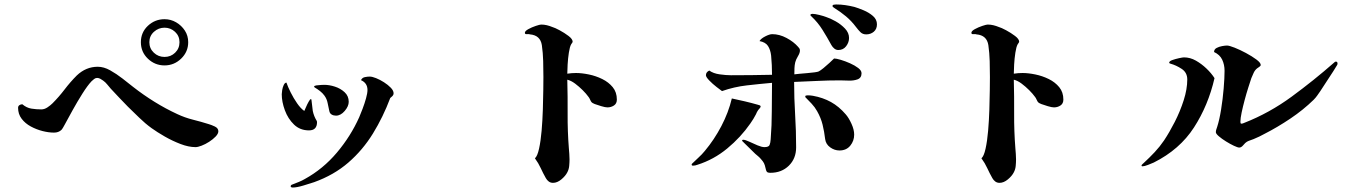

<svg xmlns="http://www.w3.org/2000/svg" viewBox="-20 -805 6040 860"><path d="M784 -616Q784 -644 764 -662.5Q744 -681 717 -681Q690 -681 669.5 -662.5Q649 -644 649 -616Q649 -588 669 -569Q689 -550 717 -550Q745 -550 764.5 -569Q784 -588 784 -616ZM958 -217Q958 -206 946 -193.5Q934 -181 917 -170Q900 -159 883 -152.5Q866 -146 856 -146Q825 -146 788.5 -160Q752 -174 718 -193.5Q684 -213 659 -231Q630 -252 604.5 -277Q579 -302 553 -327Q533 -347 514 -367.5Q495 -388 476 -408Q468 -417 460 -427Q452 -437 442 -444Q437 -448 429.5 -452Q422 -456 415 -456Q408 -456 401.5 -451Q395 -446 390 -441Q372 -422 349 -385.5Q326 -349 305 -311Q284 -273 270 -247Q268 -243 263 -234.5Q258 -226 255 -223Q242 -211 222 -211Q198 -211 170.5 -218Q143 -225 118 -238.5Q93 -252 77 -273Q61 -294 61 -322Q61 -330 67 -334Q73 -338 80 -338Q99 -322 120.5 -318.5Q142 -315 165 -315Q179 -315 192.5 -324Q206 -333 215 -342Q244 -371 269.5 -404.5Q295 -438 324 -467Q365 -506 418 -506Q445 -506 473.5 -490Q502 -474 529 -453Q556 -432 576 -416Q622 -380 672 -349Q722 -318 774 -294Q808 -278 844 -269Q880 -260 915 -249Q926 -246 942 -238.5Q958 -231 958 -217ZM823 -616Q823 -573 791.5 -542.5Q760 -512 717 -512Q674 -512 642.5 -542Q611 -572 611 -616Q611 -660 642.5 -689.5Q674 -719 717 -719Q745 -719 769 -705Q793 -691 808 -668Q823 -645 823 -616Z M1400 -258Q1400 -221 1364 -221Q1324 -221 1297 -247Q1270 -273 1256 -311Q1242 -349 1242 -383Q1242 -389 1244 -401.5Q1246 -414 1251 -424.5Q1256 -435 1263 -435Q1269 -417 1282 -391Q1295 -365 1311 -342Q1327 -319 1343 -308Q1345 -312 1350.5 -325Q1356 -338 1362.5 -349.5Q1369 -361 1372 -361Q1375 -361 1375 -358Q1377 -345 1378 -333Q1379 -321 1381 -308Q1386 -284 1399 -263Q1399 -262 1399.5 -261Q1400 -260 1400 -258ZM1743 -387Q1743 -380 1738 -375Q1733 -370 1728 -366Q1696 -281 1650.5 -207Q1605 -133 1540.5 -77Q1476 -21 1387 11Q1369 17 1339 26Q1309 35 1291 35Q1289 35 1285.5 34Q1282 33 1282 30Q1282 25 1285.5 23Q1289 21 1293 20Q1306 15 1319.5 9.5Q1333 4 1345 -3Q1427 -48 1489 -121.5Q1551 -195 1589 -280Q1595 -294 1604 -317.5Q1613 -341 1619.5 -364.5Q1626 -388 1626 -402Q1626 -433 1597 -446Q1602 -457 1614 -459.5Q1626 -462 1636 -462Q1647 -462 1664.5 -455Q1682 -448 1700 -436.5Q1718 -425 1730.5 -412Q1743 -399 1743 -387ZM1542 -349Q1542 -329 1524 -308Q1506 -287 1485 -287Q1474 -287 1465.5 -292Q1457 -297 1455 -308Q1451 -325 1447.5 -343.5Q1444 -362 1433 -377Q1425 -388 1413.5 -397Q1402 -406 1390 -413Q1387 -415 1387 -417Q1387 -421 1397 -422.5Q1407 -424 1418.5 -424.5Q1430 -425 1433 -425Q1455 -425 1480 -417Q1505 -409 1523.5 -392Q1542 -375 1542 -349Z M2743 -359Q2743 -341 2730 -332.5Q2717 -324 2701 -324Q2691 -324 2673 -329.5Q2655 -335 2644 -339Q2639 -341 2634.5 -343.5Q2630 -346 2627 -351Q2624 -356 2622 -361Q2620 -366 2616 -371Q2606 -385 2590 -401Q2574 -417 2556 -430.5Q2538 -444 2521 -448Q2523 -372 2522.5 -295Q2522 -218 2528 -141Q2529 -128 2530 -116Q2531 -104 2531 -91Q2531 -77 2529.5 -61.5Q2528 -46 2521 -33Q2513 -17 2494.5 -1.5Q2476 14 2457 14Q2446 14 2438 8Q2430 2 2425 -7Q2412 -30 2402 -52Q2392 -74 2376 -96Q2387 -105 2394.5 -139Q2402 -173 2406 -219.5Q2410 -266 2411.5 -314.5Q2413 -363 2413.5 -402.5Q2414 -442 2414 -460Q2414 -495 2413 -531.5Q2412 -568 2407 -603Q2400 -647 2354 -651Q2350 -653 2340.5 -652Q2331 -651 2331 -658Q2331 -666 2346.5 -674.5Q2362 -683 2380 -689Q2398 -695 2404 -695Q2417 -695 2429.5 -692Q2442 -689 2454 -684Q2465 -681 2486.5 -669.5Q2508 -658 2526.5 -644Q2545 -630 2545 -618Q2545 -616 2542 -612Q2539 -608 2538 -606Q2532 -595 2528 -569Q2524 -543 2522.5 -516Q2521 -489 2521 -475Q2541 -478 2560 -478Q2586 -478 2617.5 -471.5Q2649 -465 2677.5 -451Q2706 -437 2724.5 -414.5Q2743 -392 2743 -359Z M3387 -327Q3387 -325 3382.5 -319.5Q3378 -314 3376 -312Q3373 -308 3370.5 -303Q3368 -298 3366 -293Q3361 -283 3354.5 -272.5Q3348 -262 3341 -252Q3298 -190 3237.5 -140Q3177 -90 3104 -67Q3094 -63 3084 -63Q3078 -63 3078 -68Q3078 -70 3080 -72Q3094 -86 3109 -99.5Q3124 -113 3137 -129Q3179 -179 3211 -240Q3243 -301 3258 -364Q3287 -358 3316.5 -351Q3346 -344 3374 -336Q3377 -335 3382 -333.5Q3387 -332 3387 -327ZM3839 -477Q3839 -456 3821 -449.5Q3803 -443 3780.5 -444Q3758 -445 3743 -445Q3691 -445 3640 -442.5Q3589 -440 3537 -438Q3537 -365 3541.5 -292Q3546 -219 3546 -145Q3546 -95 3513.5 -63Q3481 -31 3431 -31Q3418 -31 3414.5 -36Q3411 -41 3409 -52Q3406 -66 3402 -74Q3398 -82 3388 -93Q3383 -99 3376 -105Q3369 -111 3363 -116Q3351 -128 3338.5 -140Q3326 -152 3314 -164L3304 -174Q3304 -179 3309 -179Q3318 -179 3336 -170.5Q3354 -162 3373 -154Q3392 -146 3404 -146Q3423 -146 3427 -155.5Q3431 -165 3432 -181Q3437 -244 3437 -307.5Q3437 -371 3438 -434Q3382 -429 3325 -422.5Q3268 -416 3214 -397Q3207 -402 3189.5 -415.5Q3172 -429 3157 -444.5Q3142 -460 3142 -468Q3142 -482 3157 -489Q3175 -476 3203.5 -472Q3232 -468 3254 -468Q3300 -468 3346 -468.5Q3392 -469 3438 -470Q3438 -492 3437 -513.5Q3436 -535 3434 -556Q3431 -582 3420 -599Q3409 -616 3382 -621Q3388 -632 3407.5 -642Q3427 -652 3439 -652Q3471 -652 3503 -635Q3535 -618 3555 -595Q3559 -591 3561 -587.5Q3563 -584 3563 -578Q3563 -568 3554 -553Q3545 -538 3542 -526Q3539 -513 3538.5 -499.5Q3538 -486 3538 -472Q3545 -473 3561 -474.5Q3577 -476 3595.5 -477.5Q3614 -479 3628.5 -481Q3643 -483 3647 -485Q3655 -489 3668.5 -500Q3682 -511 3695.5 -523.5Q3709 -536 3716 -543Q3726 -543 3746 -537Q3766 -531 3787.5 -521.5Q3809 -512 3824 -500.5Q3839 -489 3839 -477ZM3806 -202Q3806 -174 3788.5 -152.5Q3771 -131 3740 -131Q3718 -131 3698.5 -145Q3679 -159 3676 -182Q3672 -216 3664.5 -246.5Q3657 -277 3640 -307Q3630 -325 3615.5 -340.5Q3601 -356 3587 -370Q3586 -376 3590 -377Q3594 -378 3598 -378Q3604 -378 3609.5 -377.5Q3615 -377 3621 -376Q3666 -368 3702 -348Q3738 -328 3768 -293Q3782 -277 3794 -250.5Q3806 -224 3806 -202ZM3783 -635Q3783 -615 3770 -598Q3757 -581 3735 -581Q3725 -581 3717 -587.5Q3709 -594 3704 -603Q3685 -638 3664 -671.5Q3643 -705 3614 -732Q3613 -734 3611.5 -734.5Q3610 -735 3610 -738Q3610 -741 3613.5 -742Q3617 -743 3619 -743Q3630 -743 3650 -738Q3670 -733 3680 -729Q3699 -723 3723 -709.5Q3747 -696 3765 -677Q3783 -658 3783 -635ZM3908 -696Q3908 -675 3894 -663Q3880 -651 3860 -651Q3844 -651 3834 -661Q3824 -671 3815 -683Q3794 -711 3769.5 -731.5Q3745 -752 3716 -770Q3714 -772 3711.5 -773.5Q3709 -775 3709 -778Q3709 -783 3715 -784Q3721 -785 3725 -785Q3746 -785 3766.5 -782Q3787 -779 3807 -774Q3824 -769 3848 -759Q3872 -749 3890 -733.5Q3908 -718 3908 -696Z M4743 -359Q4743 -341 4730 -332.5Q4717 -324 4701 -324Q4691 -324 4673 -329.5Q4655 -335 4644 -339Q4639 -341 4634.5 -343.5Q4630 -346 4627 -351Q4624 -356 4622 -361Q4620 -366 4616 -371Q4606 -385 4590 -401Q4574 -417 4556 -430.5Q4538 -444 4521 -448Q4523 -372 4522.5 -295Q4522 -218 4528 -141Q4529 -128 4530 -116Q4531 -104 4531 -91Q4531 -77 4529.5 -61.5Q4528 -46 4521 -33Q4513 -17 4494.5 -1.5Q4476 14 4457 14Q4446 14 4438 8Q4430 2 4425 -7Q4412 -30 4402 -52Q4392 -74 4376 -96Q4387 -105 4394.5 -139Q4402 -173 4406 -219.5Q4410 -266 4411.5 -314.5Q4413 -363 4413.5 -402.5Q4414 -442 4414 -460Q4414 -495 4413 -531.5Q4412 -568 4407 -603Q4400 -647 4354 -651Q4350 -653 4340.5 -652Q4331 -651 4331 -658Q4331 -666 4346.5 -674.5Q4362 -683 4380 -689Q4398 -695 4404 -695Q4417 -695 4429.5 -692Q4442 -689 4454 -684Q4465 -681 4486.5 -669.5Q4508 -658 4526.5 -644Q4545 -630 4545 -618Q4545 -616 4542 -612Q4539 -608 4538 -606Q4532 -595 4528 -569Q4524 -543 4522.5 -516Q4521 -489 4521 -475Q4541 -478 4560 -478Q4586 -478 4617.5 -471.5Q4649 -465 4677.5 -451Q4706 -437 4724.5 -414.5Q4743 -392 4743 -359Z M5420 -455Q5392 -333 5328 -234Q5264 -135 5148 -77Q5139 -73 5122.5 -66.5Q5106 -60 5097 -60Q5093 -60 5093 -64Q5093 -66 5098 -70.5Q5103 -75 5104 -76Q5129 -99 5152 -123.5Q5175 -148 5194 -176Q5218 -212 5242 -259Q5266 -306 5282 -356Q5298 -406 5298 -449Q5298 -480 5273 -496.5Q5248 -513 5222 -520Q5221 -521 5219 -521.5Q5217 -522 5217 -524Q5217 -531 5231 -536Q5245 -541 5261.5 -544.5Q5278 -548 5283 -548Q5311 -548 5336.5 -533.5Q5362 -519 5384 -498Q5406 -477 5420 -455ZM5971 -520Q5971 -517 5970 -515Q5952 -485 5932.5 -456Q5913 -427 5894 -397Q5887 -387 5880 -377Q5873 -367 5864 -358Q5818 -313 5760 -274Q5702 -235 5645 -206Q5622 -193 5595 -182Q5588 -179 5580 -176.5Q5572 -174 5565 -170Q5558 -166 5549 -155Q5540 -144 5531 -144Q5524 -144 5507 -152Q5490 -160 5471.5 -171.5Q5453 -183 5439.5 -194.5Q5426 -206 5426 -213Q5426 -219 5428 -225Q5430 -231 5432 -237Q5442 -268 5449.5 -314.5Q5457 -361 5461 -408.5Q5465 -456 5465 -488Q5465 -515 5454.5 -537.5Q5444 -560 5418 -572Q5418 -584 5429 -590Q5440 -596 5454 -598.5Q5468 -601 5476 -601Q5486 -601 5510 -591.5Q5534 -582 5561 -567.5Q5588 -553 5607.5 -538.5Q5627 -524 5627 -514Q5627 -510 5620.5 -505.5Q5614 -501 5611 -499Q5601 -491 5595.5 -479Q5590 -467 5585 -455Q5580 -440 5571.5 -413.5Q5563 -387 5555 -357Q5547 -327 5541.5 -301Q5536 -275 5536 -260Q5536 -258 5536.5 -254.5Q5537 -251 5540 -251Q5546 -251 5554 -255Q5666 -299 5765.5 -372Q5865 -445 5955 -524Q5957 -526 5959 -527.5Q5961 -529 5964 -529Q5971 -529 5971 -520Z"/></svg>

Font: Kaisei HarunoUmi
Style: Bold
Weight: 700
Designer: Font-Kai, 金井和夫
Foundry: KAZUO KANAI
Version: Version 5.003